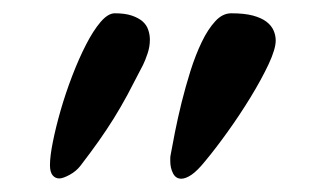

<svg xmlns="http://www.w3.org/2000/svg" viewBox="-20 -979 479 289"><path d="M101.1 -729.5Q94.7 -721.2 84.7 -715.8Q74.7 -710.4 69.3 -710.4Q63 -710.4 59.1 -715.3Q55.2 -720.2 55.2 -730.5Q55.2 -743.7 59.6 -765.6Q64 -787.6 71.3 -813Q78.6 -838.4 88.6 -864.5Q98.6 -890.6 109.4 -911.6Q120.1 -932.6 131.3 -945.8Q142.6 -959 152.8 -959Q168 -959 178.2 -955.6Q188.5 -952.1 194.6 -946.8Q200.7 -941.4 203.1 -934.1Q205.6 -926.8 205.6 -919.4Q205.6 -908.7 202.1 -898.4Q198.7 -888.2 195.3 -881.3Q182.1 -855.5 171.9 -836.4Q161.6 -817.4 151.1 -800.5Q140.6 -783.7 128.9 -767.1Q117.2 -750.5 101.1 -729.5ZM289.1 -736.8Q276.9 -721.7 268.1 -715.8Q259.3 -710 252.9 -710Q244.6 -710 240.5 -718Q236.3 -726.1 236.3 -736.3Q236.3 -738.8 236.3 -741Q236.3 -743.2 236.8 -745.6Q239.3 -759.3 243.4 -780.3Q247.6 -801.3 253.4 -825Q259.3 -848.6 266.8 -872.6Q274.4 -896.5 283.7 -915.8Q293 -935.1 304 -947Q314.9 -959 328.1 -959Q347.7 -959 360.6 -955.6Q373.5 -952.1 381.1 -946.3Q388.7 -940.4 391.8 -933.1Q395 -925.8 395 -918Q395 -905.3 384.3 -882.3Q373.5 -859.4 357.4 -833Q341.3 -806.6 322.8 -780.8Q304.2 -754.9 289.1 -736.8Z"/></svg>

Font: Meddon
Style: Regular
Weight: 400
Designer: Vernon Adams
Foundry: Vernon Adams
Version: Version 1.000